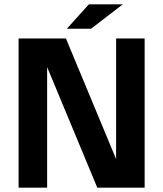

<svg xmlns="http://www.w3.org/2000/svg" viewBox="-20 -868 755 888"><path d="M430 0 143 -690H285L572 0ZM66 0V-690H198V0ZM517 0V-690H649V0ZM289 -735 391 -848H548L401 -735Z"/></svg>

Font: Radio Canada Big SemiBold
Style: Regular
Weight: 600
Designer: Étienne Aubert Bonn
Foundry: Coppers and Brasses
Version: Version 1.001